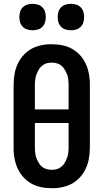

<svg xmlns="http://www.w3.org/2000/svg" viewBox="-20 -974 540 1002"><path d="M250 8Q234 8 218.5 6.5Q203 5 187 1Q171 -3 156.5 -9.5Q142 -16 129.5 -25Q117 -34 105.5 -45.5Q94 -57 85.5 -70.5Q77 -84 70.5 -98.5Q64 -113 60 -128.5Q56 -144 53.5 -162Q51 -180 51 -191V-530Q51 -546 52.5 -562Q54 -578 57 -593.5Q60 -609 65.5 -624Q71 -639 78.5 -652.5Q86 -666 96 -678.5Q106 -691 118.5 -701.5Q131 -712 144.5 -719.5Q158 -727 173.5 -732Q189 -737 207 -740Q225 -743 236 -743H250Q266 -743 281.5 -741.5Q297 -740 313 -736Q329 -732 343.5 -725.5Q358 -719 370.5 -710Q383 -701 394.5 -689.5Q406 -678 414.5 -664.5Q423 -651 429.5 -636.5Q436 -622 440 -606.5Q444 -591 446.5 -573Q449 -555 449 -544V-205Q449 -189 447.5 -173Q446 -157 443 -141.5Q440 -126 434.5 -111Q429 -96 421.5 -82.5Q414 -69 404 -56.5Q394 -44 381.5 -33.5Q369 -23 355.5 -15.5Q342 -8 326.5 -3Q311 2 293 5Q275 8 264 8ZM338 -403V-530Q338 -538 337.5 -546Q337 -554 336 -561.5Q335 -569 333 -577Q331 -585 327.5 -592Q324 -599 320.5 -606Q317 -613 312 -619.5Q307 -626 301 -631Q295 -636 287.5 -639.5Q280 -643 271 -645Q262 -647 257 -647H250Q242 -647 234 -646Q226 -645 218.5 -642Q211 -639 204.5 -634.5Q198 -630 192.5 -624.5Q187 -619 183 -612Q179 -605 175.5 -598Q172 -591 169.5 -583.5Q167 -576 165.5 -568.5Q164 -561 163 -551.5Q162 -542 162 -537V-403ZM243 -88H250Q258 -88 266 -89Q274 -90 281.5 -93Q289 -96 295.5 -100.5Q302 -105 307.5 -110.5Q313 -116 317 -123Q321 -130 324.5 -137Q328 -144 330.5 -151.5Q333 -159 334.5 -166.5Q336 -174 337 -183.5Q338 -193 338 -198V-332H162V-205Q162 -197 162.5 -189Q163 -181 164 -173.5Q165 -166 167 -158Q169 -150 172.5 -143Q176 -136 179.5 -129Q183 -122 188 -115.5Q193 -109 199 -104Q205 -99 212.5 -95.5Q220 -92 229 -90Q238 -88 243 -88ZM350 -816Q336 -816 322.5 -820Q309 -824 299 -834Q289 -844 285 -857.5Q281 -871 281 -885Q281 -899 285 -912.5Q289 -926 299 -936Q309 -946 322.5 -950Q336 -954 350 -954Q364 -954 377.5 -950Q391 -946 401 -936Q411 -926 415 -912.5Q419 -899 419 -885Q419 -871 415 -857.5Q411 -844 401 -834Q391 -824 377.5 -820Q364 -816 350 -816ZM150 -816Q136 -816 122.5 -820Q109 -824 99 -834Q89 -844 85 -857.5Q81 -871 81 -885Q81 -899 85 -912.5Q89 -926 99 -936Q109 -946 122.5 -950Q136 -954 150 -954Q164 -954 177.5 -950Q191 -946 201 -936Q211 -926 215 -912.5Q219 -899 219 -885Q219 -871 215 -857.5Q211 -844 201 -834Q191 -824 177.5 -820Q164 -816 150 -816Z"/></svg>

Font: Iosevka Custom
Style: Bold
Weight: 700
Monospace: yes
Designer: Belleve Invis
Foundry: Belleve Invis
Version: Version 30.3.3; ttfautohint (v1.8.3)